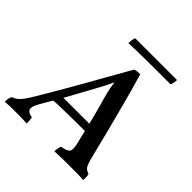

<svg xmlns="http://www.w3.org/2000/svg" viewBox="-239 -975 1141 1141"><g transform="rotate(45 331.5 -404.5)"><path d="M-28 3Q-28 -10 -26 -22Q-24 -34 -19 -45Q-1 -51 13 -61.5Q27 -72 43 -94Q59 -116 82 -155Q117 -214 153 -275.5Q189 -337 225.5 -401.5Q262 -466 300.5 -534.5Q339 -603 381 -676Q392 -680 403.5 -681Q415 -682 426 -682Q453 -590 477.5 -498.5Q502 -407 525 -317.5Q548 -228 569 -142Q578 -103 586 -83.5Q594 -64 604 -57Q614 -50 628 -45Q631 -34 631.5 -22Q632 -10 631 3Q615 1 592.5 0.5Q570 0 549 0Q528 0 513 0Q500 0 485 0Q470 0 453.5 0.5Q437 1 420.5 1.5Q404 2 389 3Q389 -10 391 -22.5Q393 -35 398 -45Q441 -51 452 -66.5Q463 -82 452 -127Q434 -204 415 -280.5Q396 -357 374 -432Q365 -464 359.5 -492Q354 -520 349 -558H360Q343 -520 328 -490.5Q313 -461 294 -427Q256 -356 216.5 -285.5Q177 -215 135 -144Q114 -109 109.5 -89Q105 -69 116 -59.5Q127 -50 152 -45Q154 -34 155 -22Q156 -10 155 3Q139 1 123 0.5Q107 0 90.5 0Q74 0 58 0Q32 0 12.5 0.5Q-7 1 -28 3ZM155 -205 178 -260H438L442 -211Q397 -211 347.5 -210.5Q298 -210 248 -209Q198 -208 155 -205ZM245 -763Q245 -771 247 -787Q249 -803 254 -812H605Q605 -802 603 -790.5Q601 -779 596 -767Q498 -767 410 -766.5Q322 -766 245 -763Z"/></g></svg>

Font: Vollkorn Medium
Style: Italic
Weight: 500
Italic angle: -11°
Designer: Friedrich Althausen
Foundry: Friedrich Althausen
Version: Version 5.000